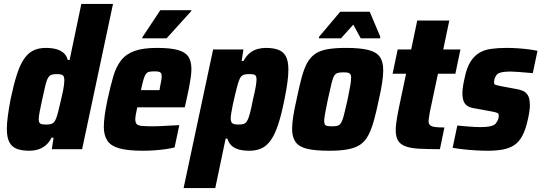

<svg xmlns="http://www.w3.org/2000/svg" viewBox="-20 -763 2769 982"><path d="M131 8Q91 8 65.5 -2Q40 -12 27.5 -36.5Q15 -61 15 -104Q15 -131 20 -169Q25 -207 34 -255Q50 -331 66.5 -382Q83 -433 103.5 -462.5Q124 -492 151 -505Q178 -518 214 -518Q244 -518 266.5 -512Q289 -506 304.5 -493Q320 -480 327 -456H336L396 -743H558L400 0H245L254 -59H244Q230 -32 211 -17.5Q192 -3 171.5 2.5Q151 8 131 8ZM217 -126Q231 -126 240.5 -128.5Q250 -131 256.5 -138.5Q263 -146 268 -160Q272 -170 277 -189.5Q282 -209 287.5 -233Q293 -257 298.5 -280.5Q304 -304 306.5 -323.5Q309 -343 309 -353Q309 -372 301 -378Q293 -384 271 -384Q255 -384 244.5 -381Q234 -378 226.5 -366Q219 -354 212.5 -328Q206 -302 196 -255Q187 -214 182.5 -190Q178 -166 178 -153Q178 -141 182 -135Q186 -129 195 -127.5Q204 -126 217 -126Z M709 8Q633 8 589.5 -4.5Q546 -17 528.5 -44.5Q511 -72 511 -113Q511 -141 516 -176.5Q521 -212 530 -254Q545 -323 559.5 -372.5Q574 -422 599.5 -454.5Q625 -487 668.5 -502.5Q712 -518 783 -518Q852 -518 890.5 -507Q929 -496 944 -472.5Q959 -449 959 -410Q959 -391 955.5 -366Q952 -341 946.5 -313Q941 -285 934 -254L925 -214H682Q678 -196 675 -179.5Q672 -163 672 -153Q672 -136 679 -128.5Q686 -121 705.5 -119Q725 -117 762 -117Q777 -117 799.5 -118Q822 -119 848 -120.5Q874 -122 897 -123L873 -9Q854 -4 826.5 0Q799 4 768.5 6Q738 8 709 8ZM701 -302H796L798 -316Q802 -337 804.5 -350Q807 -363 807 -372Q807 -384 803 -389.5Q799 -395 790.5 -396.5Q782 -398 769 -398Q752 -398 742 -395.5Q732 -393 725.5 -383.5Q719 -374 713.5 -355Q708 -336 701 -302ZM707 -567 708 -572 800 -711H959L958 -706L832 -567Z M919 199 1070 -510H1225L1216 -451H1225Q1240 -478 1258.5 -492.5Q1277 -507 1298 -512.5Q1319 -518 1339 -518Q1379 -518 1404.5 -508Q1430 -498 1442.5 -474Q1455 -450 1455 -406Q1455 -379 1450 -341.5Q1445 -304 1435 -255Q1420 -179 1403.5 -128.5Q1387 -78 1366.5 -48Q1346 -18 1319 -5Q1292 8 1255 8Q1226 8 1203 2Q1180 -4 1165 -17.5Q1150 -31 1143 -54H1134L1081 199ZM1199 -126Q1216 -126 1226 -129Q1236 -132 1243.5 -144Q1251 -156 1258 -182Q1265 -208 1274 -255Q1284 -296 1288 -320Q1292 -344 1292 -357Q1292 -370 1288 -375.5Q1284 -381 1275.5 -382.5Q1267 -384 1253 -384Q1239 -384 1229.5 -381.5Q1220 -379 1213.5 -372Q1207 -365 1202 -350Q1198 -340 1193 -320.5Q1188 -301 1182 -277Q1176 -253 1171 -229Q1166 -205 1163 -186Q1160 -167 1160 -157Q1160 -138 1169 -132Q1178 -126 1199 -126Z M1665 8Q1592 8 1550.5 -2Q1509 -12 1491.5 -37Q1474 -62 1474 -104Q1474 -132 1480 -169.5Q1486 -207 1497 -255Q1510 -318 1522 -363.5Q1534 -409 1550 -439Q1566 -469 1590.5 -486.5Q1615 -504 1653.5 -511Q1692 -518 1749 -518Q1822 -518 1863.5 -507.5Q1905 -497 1922.5 -472.5Q1940 -448 1940 -404Q1940 -377 1934.5 -340Q1929 -303 1918 -255Q1905 -192 1892.5 -147Q1880 -102 1864 -71.5Q1848 -41 1823.5 -24Q1799 -7 1760.5 0.5Q1722 8 1665 8ZM1678 -117Q1693 -117 1703 -119Q1713 -121 1719.5 -128Q1726 -135 1731.5 -150Q1737 -165 1743 -190.5Q1749 -216 1758 -255Q1767 -299 1771.5 -325Q1776 -351 1776 -366Q1776 -378 1771.5 -384Q1767 -390 1758.5 -391.5Q1750 -393 1735 -393Q1717 -393 1706 -389.5Q1695 -386 1688 -373Q1681 -360 1674.5 -332Q1668 -304 1657 -255Q1648 -210 1643 -184Q1638 -158 1638 -144Q1638 -132 1642 -126Q1646 -120 1655 -118.5Q1664 -117 1678 -117ZM1611 -567 1612 -575 1720 -703H1871L1925 -575L1924 -567H1825L1787 -637L1724 -567Z M2230 0Q2166 0 2122.5 -2.5Q2079 -5 2053 -15Q2027 -25 2015.5 -44.5Q2004 -64 2004 -97Q2004 -112 2006 -129Q2008 -146 2011.5 -166.5Q2015 -187 2020 -211L2057 -386H1988L2014 -510H2083L2114 -658H2278L2247 -510H2335L2309 -386H2220L2178 -188Q2177 -179 2175.5 -170.5Q2174 -162 2173 -155Q2172 -148 2172 -143Q2172 -130 2179.5 -123Q2187 -116 2204.5 -113.5Q2222 -111 2253 -111Z M2474 8Q2445 8 2412 6Q2379 4 2348.5 0.5Q2318 -3 2295 -7L2319 -121Q2334 -119 2349.5 -118Q2365 -117 2381 -115.5Q2397 -114 2411.5 -113.5Q2426 -113 2438 -113Q2462 -113 2478.5 -115.5Q2495 -118 2505.5 -123.5Q2516 -129 2521 -140Q2526 -147 2528.5 -154.5Q2531 -162 2531 -173Q2531 -182 2523.5 -185.5Q2516 -189 2494 -193L2401 -210Q2371 -215 2358 -233Q2345 -251 2345 -286Q2345 -303 2348.5 -324.5Q2352 -346 2357 -367Q2367 -416 2385.5 -446Q2404 -476 2430 -492Q2456 -508 2491.5 -513Q2527 -518 2570 -518Q2599 -518 2628.5 -516Q2658 -514 2685 -510.5Q2712 -507 2729 -503L2705 -389Q2684 -391 2663 -392.5Q2642 -394 2623.5 -395.5Q2605 -397 2592 -397Q2571 -397 2555.5 -395Q2540 -393 2530 -388Q2520 -383 2515 -372Q2511 -366 2509 -358.5Q2507 -351 2507 -341Q2507 -332 2513.5 -329.5Q2520 -327 2539 -323L2619 -308Q2639 -305 2655 -298Q2671 -291 2680.5 -274.5Q2690 -258 2690 -224Q2690 -211 2687.5 -192.5Q2685 -174 2680 -153Q2669 -101 2651.5 -68.5Q2634 -36 2609 -20Q2584 -4 2550.5 2Q2517 8 2474 8Z"/></svg>

Font: Saira SemiCondensed ExtraBold
Style: Italic
Weight: 800
Width: 4
Italic angle: -12°
Designer: Hector Gatti with collaboration of the Omnibus-Type team
Foundry: Omnibus-Type
Version: Version 1.101